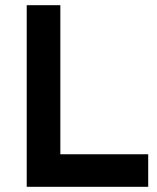

<svg xmlns="http://www.w3.org/2000/svg" viewBox="-20 -720 606 740"><path d="M83 0V-700H212.6V-125.4H551.2V0Z"/></svg>

Font: Overpass
Style: Regular
Weight: 400
Designer: Delve Withrington, Dave Bailey, Thomas Jockin
Foundry: Delve Fonts LLC
Version: Version 4.000